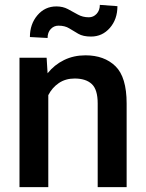

<svg xmlns="http://www.w3.org/2000/svg" viewBox="-20 -764 597 784"><path d="M284.7 -443.4Q247.6 -443.4 220.2 -424.8Q192.9 -406.2 177.2 -375.5V0H59.6V-528.3H170.4L174.3 -464.8Q202.1 -499.5 241.5 -518.8Q280.8 -538.1 329.1 -538.1Q405.8 -538.1 451.4 -493.7Q497.1 -449.2 497.1 -341.3V0H378.9V-341.8Q378.9 -398.4 354.7 -420.9Q330.6 -443.4 284.7 -443.4ZM387.7 -744.1 459.5 -738.8Q459.5 -685.5 428.7 -650.1Q397.9 -614.7 351.6 -614.7Q319.3 -614.7 299.8 -626Q280.3 -637.2 262.7 -648.2Q245.1 -659.2 218.8 -659.2Q200.2 -659.2 187.3 -645.5Q174.3 -631.8 174.3 -608.9L102.1 -612.8Q102.1 -665.5 132.8 -701.7Q163.6 -737.8 210 -737.8Q236.8 -737.8 257.3 -726.8Q277.8 -715.8 297.9 -704.6Q317.9 -693.4 342.8 -693.4Q361.3 -693.4 374.5 -707.5Q387.7 -721.7 387.7 -744.1Z"/></svg>

Font: Vazirmatn UI Medium
Style: Regular
Weight: 500
Designer: Saber Rastikerdar
Foundry: Saber Rastikerdar
Version: Version 33.003